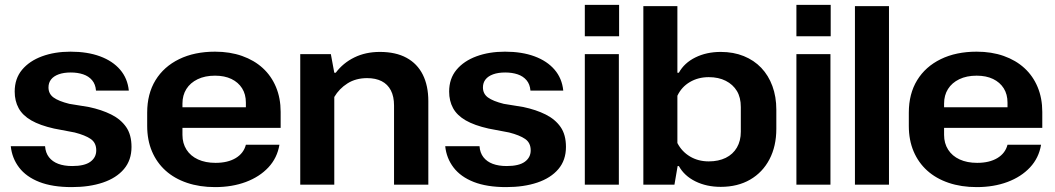

<svg xmlns="http://www.w3.org/2000/svg" viewBox="-20 -754 4306 784"><path d="M273 10Q194 10 140.5 -11Q87 -32 58 -70Q29 -108 24 -157H164Q166 -130 180 -112Q194 -94 218 -85Q242 -76 275 -76Q325 -76 349 -93.5Q373 -111 373 -140Q373 -171 350.5 -186.5Q328 -202 285 -213L201 -229Q143 -242 107.5 -262.5Q72 -283 56 -312.5Q40 -342 40 -380Q40 -433 70 -469Q100 -505 151.5 -524Q203 -543 268 -543Q337 -543 388.5 -524Q440 -505 470.5 -469.5Q501 -434 506 -384H372Q370 -410 356 -426.5Q342 -443 319.5 -450.5Q297 -458 269 -458Q240 -458 219.5 -450.5Q199 -443 188.5 -429.5Q178 -416 178 -397Q178 -371 198.5 -356Q219 -341 263 -330L343 -317Q395 -306 434 -286.5Q473 -267 495 -235.5Q517 -204 517 -154Q517 -100 486 -63.5Q455 -27 400 -8.5Q345 10 273 10Z M858 10Q795 10 743.5 -7.5Q692 -25 656 -57.5Q620 -90 600.5 -136Q581 -182 581 -240V-294Q581 -371 615 -426.5Q649 -482 711.5 -512.5Q774 -543 858 -543Q919 -543 968.5 -525.5Q1018 -508 1053 -476Q1088 -444 1107 -398.5Q1126 -353 1126 -297V-232H702V-316H997L984 -300V-335Q984 -369 968.5 -393.5Q953 -418 925 -431.5Q897 -445 858 -445Q817 -445 787 -430.5Q757 -416 741 -390.5Q725 -365 725 -331V-203Q725 -169 741.5 -143Q758 -117 788.5 -103Q819 -89 860 -89Q910 -89 942.5 -108.5Q975 -128 984 -163H1121Q1112 -109 1076 -70.5Q1040 -32 984 -11Q928 10 858 10Z M1206 0V-533H1331L1345 -457H1351Q1381 -497 1427 -519.5Q1473 -542 1531 -542Q1596 -542 1640 -518Q1684 -494 1706.5 -449Q1729 -404 1729 -341V0H1589V-323Q1589 -360 1576 -385Q1563 -410 1538.5 -422.5Q1514 -435 1479 -435Q1433 -435 1399 -413.5Q1365 -392 1345 -358V0Z M2047 10Q1968 10 1914.5 -11Q1861 -32 1832 -70Q1803 -108 1798 -157H1938Q1940 -130 1954 -112Q1968 -94 1992 -85Q2016 -76 2049 -76Q2099 -76 2123 -93.5Q2147 -111 2147 -140Q2147 -171 2124.5 -186.5Q2102 -202 2059 -213L1975 -229Q1917 -242 1881.5 -262.5Q1846 -283 1830 -312.5Q1814 -342 1814 -380Q1814 -433 1844 -469Q1874 -505 1925.5 -524Q1977 -543 2042 -543Q2111 -543 2162.5 -524Q2214 -505 2244.5 -469.5Q2275 -434 2280 -384H2146Q2144 -410 2130 -426.5Q2116 -443 2093.5 -450.5Q2071 -458 2043 -458Q2014 -458 1993.5 -450.5Q1973 -443 1962.5 -429.5Q1952 -416 1952 -397Q1952 -371 1972.5 -356Q1993 -341 2037 -330L2117 -317Q2169 -306 2208 -286.5Q2247 -267 2269 -235.5Q2291 -204 2291 -154Q2291 -100 2260 -63.5Q2229 -27 2174 -8.5Q2119 10 2047 10Z M2368 0V-533H2507V0ZM2368 -606V-734H2508V-606Z M2923 9Q2865 9 2819.5 -13.5Q2774 -36 2752 -76H2747L2734 0H2607V-729H2746V-457H2752Q2774 -497 2819.5 -519.5Q2865 -542 2923 -542Q2975 -542 3017 -525Q3059 -508 3088.5 -477Q3118 -446 3134 -402.5Q3150 -359 3150 -306V-228Q3150 -157 3122 -103.5Q3094 -50 3043 -20.5Q2992 9 2923 9ZM2874 -95Q2914 -95 2943.5 -109.5Q2973 -124 2989 -151.5Q3005 -179 3005 -216V-317Q3005 -356 2989 -382.5Q2973 -409 2943.5 -424Q2914 -439 2874 -439Q2831 -439 2797 -419Q2763 -399 2746 -363V-170Q2764 -135 2797.5 -115Q2831 -95 2874 -95Z M3232 0V-533H3371V0ZM3232 -606V-734H3372V-606Z M3471 0V-729H3610V0Z M3968 10Q3905 10 3853.5 -7.5Q3802 -25 3766 -57.5Q3730 -90 3710.5 -136Q3691 -182 3691 -240V-294Q3691 -371 3725 -426.5Q3759 -482 3821.5 -512.5Q3884 -543 3968 -543Q4029 -543 4078.5 -525.5Q4128 -508 4163 -476Q4198 -444 4217 -398.5Q4236 -353 4236 -297V-232H3812V-316H4107L4094 -300V-335Q4094 -369 4078.5 -393.5Q4063 -418 4035 -431.5Q4007 -445 3968 -445Q3927 -445 3897 -430.5Q3867 -416 3851 -390.5Q3835 -365 3835 -331V-203Q3835 -169 3851.5 -143Q3868 -117 3898.5 -103Q3929 -89 3970 -89Q4020 -89 4052.5 -108.5Q4085 -128 4094 -163H4231Q4222 -109 4186 -70.5Q4150 -32 4094 -11Q4038 10 3968 10Z"/></svg>

Font: Hubot Sans SemiBold
Style: Regular
Weight: 600
Designer: Deni Anggara
Foundry: GitHub, Inc., Subsidiary of Microsoft Corporation
Version: Version 2.000